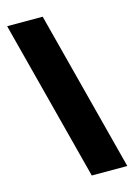

<svg xmlns="http://www.w3.org/2000/svg" viewBox="-126 -846 680 971"><g transform="rotate(-15 214.0 -360.0)"><path d="M12 -780H198L416 60H230Z"/></g></svg>

Font: Sora-SIA ExtraBold
Style: Regular
Weight: 800
Designer: Jonathan Barnbrook, Julián Moncada
Foundry: Barnbrook Fonts
Version: Version 2.000